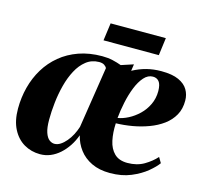

<svg xmlns="http://www.w3.org/2000/svg" viewBox="-102 -802 988 927"><g transform="rotate(15 392.5 -338.5)"><path d="M500 -525.5 495 -492Q528.5 -510 563 -519Q597.5 -528 637 -528Q692 -528 724 -513.2Q756 -498.5 770.2 -474.2Q784.5 -450 784.5 -420.5Q785 -379 767.5 -347.8Q750 -316.5 719.8 -294.2Q689.5 -272 651.2 -257.8Q613 -243.5 571.2 -236.2Q529.5 -229 489 -228Q486.5 -181 494.8 -142.2Q503 -103.5 526.5 -80.5Q550 -57.5 592 -57.5Q639.5 -57.5 674.8 -78.2Q710 -99 733 -125L749 -98Q735 -78 704 -52.2Q673 -26.5 627.5 -7.5Q582 11.5 523 11.5Q470 11.5 431.2 -7Q392.5 -25.5 368.8 -57Q345 -88.5 336 -127Q325.5 -97.5 308.8 -72.2Q292 -47 271 -28.2Q250 -9.5 225.5 0.8Q201 11 173.5 11Q129.5 11 93.2 -10.2Q57 -31.5 35.8 -72.8Q14.5 -114 14.5 -174.5Q14.5 -230 28 -281.8Q41.5 -333.5 68.2 -377.5Q95 -421.5 134.5 -454.2Q174 -487 226.2 -505.5Q278.5 -524 342.5 -524Q371.5 -524 395.2 -518.5Q419 -513 439 -505.5ZM326.5 -166.5 374 -472.5Q371 -480 361.5 -486.5Q352 -493 335 -493Q298 -492.5 270.8 -471Q243.5 -449.5 224.8 -414.2Q206 -379 194.8 -335.8Q183.5 -292.5 178.5 -247.2Q173.5 -202 173.5 -162Q173.5 -121 181.5 -97.8Q189.5 -74.5 202 -65Q214.5 -55.5 228 -55.5Q243 -55.5 257.8 -65Q272.5 -74.5 286 -90.5Q299.5 -106.5 309.8 -126.2Q320 -146 326.5 -166.5ZM604.5 -492Q579.5 -492 559.8 -469.8Q540 -447.5 525.8 -411.8Q511.5 -376 502.8 -334.5Q494 -293 490.5 -255Q515.5 -259 542.8 -273Q570 -287 593.8 -309.8Q617.5 -332.5 632.2 -363.2Q647 -394 647 -431Q646.5 -464.5 635.2 -478.2Q624 -492 604.5 -492ZM340 -687.5H616L604.5 -599.5H328Z"/></g></svg>

Font: Merriweather 120pt ExtraBold
Style: Italic
Weight: 800
Italic angle: -7.8°
Version: Version 2.101